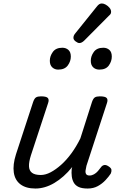

<svg xmlns="http://www.w3.org/2000/svg" viewBox="-20 -1070 687 1106"><path d="M184 16Q130 16 98 -8Q66 -32 59.5 -76.5Q53 -121 72 -181L171 -483Q178 -503 187.5 -509Q197 -515 216 -515Q247 -515 255.5 -505.5Q264 -496 257 -476L158 -175Q146 -137 147 -112Q148 -87 164.5 -74.5Q181 -62 215 -62Q242 -62 271.5 -77.5Q301 -93 332 -120.5Q363 -148 391.5 -187Q420 -226 443 -273L510 -483Q517 -503 526.5 -509Q536 -515 555 -515Q586 -515 594.5 -505.5Q603 -496 596 -476L478 -115Q475 -102 473 -89Q471 -76 476 -67.5Q481 -59 496 -59Q509 -59 521.5 -66Q534 -73 544 -84.5Q554 -96 562 -107Q568 -116 579 -119Q590 -122 605 -112Q621 -102 622 -91.5Q623 -81 618 -70Q607 -53 588 -32.5Q569 -12 543.5 2Q518 16 485 16Q452 16 433 7Q414 -2 405 -18Q396 -34 393.5 -54Q391 -74 393 -96L396 -108Q372 -78 346 -55Q320 -32 293 -16Q266 0 238.5 8Q211 16 184 16ZM315 -669Q295 -669 281 -682Q267 -695 267 -720Q267 -747 284.5 -771Q302 -795 339 -795Q360 -795 374 -782.5Q388 -770 388 -744Q388 -717 370.5 -693Q353 -669 315 -669ZM552 -669Q531 -669 517 -682Q503 -695 503 -720Q503 -747 520.5 -771Q538 -795 575 -795Q596 -795 610 -782.5Q624 -770 624 -744Q624 -717 607 -693Q590 -669 552 -669ZM437 -822Q428 -822 415.5 -831.5Q403 -841 403 -852Q403 -859 405.5 -865Q408 -871 413 -877L536 -1030Q545 -1042 552 -1046Q559 -1050 567 -1050Q577 -1050 589.5 -1043Q602 -1036 611 -1025Q620 -1014 620 -1002Q620 -994 616.5 -989Q613 -984 607 -979L466 -837Q451 -822 437 -822Z"/></svg>

Font: Playwrite DK Loopet
Style: Regular
Weight: 400
Designer: Veronika Burian, José Scaglione
Foundry: TypeTogether
Version: Version 1.002